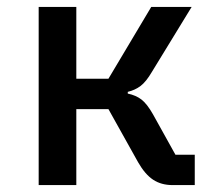

<svg xmlns="http://www.w3.org/2000/svg" viewBox="-20 -536 640 556"><path d="M92 -516H201V-308H294L418 -516H535L420 -328Q403 -299 387 -287Q371 -275 350 -270V-265Q374 -260 390 -247.5Q406 -235 423 -205L488 -88H544V0H480Q447 0 423.5 -15.5Q400 -31 380 -66L294 -220H201V0H92Z"/></svg>

Font: IBM Plaex Mono Medium
Style: Regular
Weight: 500
Designer: Mike Abbink, Paul van der Laan, Pieter van Rosmalen
Foundry: Bold Monday
Version: Version 2.003